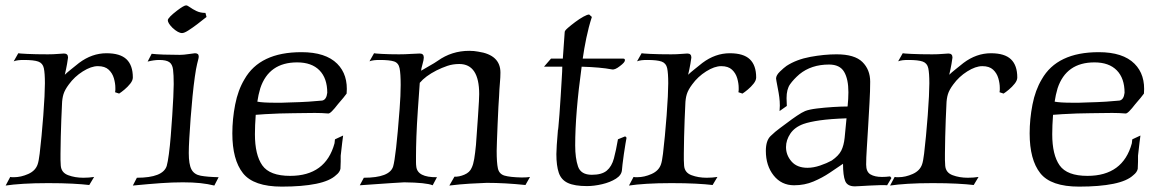

<svg xmlns="http://www.w3.org/2000/svg" viewBox="-20 -682 4317 714"><path d="M1 8 18 -24Q21 -23 24.5 -23Q28 -23 32 -23Q58 -23 85 -35Q112 -47 120 -71Q124 -82 127.5 -110.5Q131 -139 134.5 -176.5Q138 -214 141 -252.5Q144 -291 145.5 -323Q147 -355 147 -372Q147 -410 143 -428.5Q139 -447 122.5 -453Q106 -459 69 -459Q57 -459 48 -458Q39 -457 31 -454L48 -484Q51 -483 81.5 -481.5Q112 -480 158 -480Q179 -480 196 -481.5Q213 -483 218 -483Q233 -483 233 -468Q233 -465 229.5 -445Q226 -425 221 -404Q229 -412 243.5 -423.5Q258 -435 274 -448Q322 -484 376 -484Q427 -484 450.5 -461.5Q474 -439 474 -394Q474 -383 464.5 -371Q455 -359 443 -349Q431 -339 423 -334L408 -339Q409 -343 409 -347Q409 -351 409 -355Q409 -372 403.5 -391Q398 -410 384 -423Q370 -436 344 -436Q319 -436 288 -416.5Q257 -397 236 -368Q221 -348 216 -331.5Q211 -315 210.5 -293.5Q210 -272 208 -237Q207 -206 206 -173Q205 -140 205 -111Q205 -98 205 -87Q205 -76 206 -66Q208 -40 233.5 -30.5Q259 -21 290 -21Q311 -21 330 -24L312 6Q287 3 249 1Q211 -1 159 -1Q107 -1 67 1.5Q27 4 1 8Z M657 -559Q643 -559 622 -578Q604 -596 604 -607Q605 -617 639 -643Q664 -662 672 -662Q677 -662 686.5 -655Q696 -648 710.5 -641Q725 -634 744 -634L748 -619Q732 -606 713.5 -592Q695 -578 680 -568.5Q665 -559 657 -559ZM474 8 489 -21Q586 -21 600 -65Q604 -79 608 -109Q612 -139 615 -176.5Q618 -214 620.5 -252Q623 -290 624.5 -321.5Q626 -353 626 -369Q626 -404 623.5 -423.5Q621 -443 609.5 -451Q598 -459 572 -459Q553 -459 529 -453L544 -482Q561 -480 588.5 -479Q616 -478 649 -478Q663 -478 682 -481Q701 -484 705 -484Q719 -484 719 -472Q719 -467 717 -460Q715 -453 713 -444Q709 -428 704.5 -396Q700 -364 696 -324Q692 -284 689 -243.5Q686 -203 684 -168.5Q682 -134 682 -113Q682 -71 692 -52Q702 -33 726.5 -28.5Q751 -24 793 -23L777 8Q753 2 725 -1Q697 -4 660 -4Q622 -4 579 -1Q536 2 474 8Z M1028 12Q923 12 883.5 -38Q844 -88 844 -186Q844 -239 854.5 -293Q865 -347 889 -387Q946 -488 1101 -488Q1191 -488 1234 -445Q1275 -404 1269 -334Q1265 -328 1257 -318.5Q1249 -309 1237 -295Q1224 -278 1214.5 -268.5Q1205 -259 1200 -260Q1189 -261 1176.5 -261.5Q1164 -262 1151 -262Q1128 -262 1109 -261.5Q1090 -261 1070 -261Q1049 -261 1020 -260Q991 -259 966 -257.5Q941 -256 931 -255Q928 -215 928 -183Q928 -106 955.5 -67Q983 -28 1059 -28Q1191 -28 1224 -149Q1225 -154 1225 -158Q1225 -162 1226 -164L1256 -178Q1255 -169 1252.5 -151Q1250 -133 1247 -103Q1247 -93 1247 -81Q1247 -69 1246 -54Q1243 -41 1230 -31Q1207 -9 1155.5 1.5Q1104 12 1028 12ZM1003 -300Q1014 -300 1027.5 -300Q1041 -300 1056 -301Q1098 -302 1128.5 -304Q1159 -306 1178 -308Q1194 -311 1197 -337Q1197 -391 1168 -420.5Q1139 -450 1085 -450Q980 -450 948 -354Q944 -340 941.5 -329Q939 -318 937 -304Q947 -302 963.5 -301Q980 -300 1003 -300Z M1651 8 1670 -25Q1687 -24 1707 -32.5Q1727 -41 1734 -58Q1740 -70 1743.5 -91Q1747 -112 1750 -143Q1755 -211 1757.5 -249Q1760 -287 1761 -305Q1762 -323 1762 -332Q1762 -444 1688 -444Q1664 -444 1643.5 -437Q1623 -430 1603 -420Q1562 -399 1541 -374L1534 -275Q1530 -217 1528.5 -174Q1527 -131 1527 -102Q1527 -89 1527 -79.5Q1527 -70 1528 -63Q1532 -22 1605 -23L1589 7Q1565 -3 1483 -4Q1475 -4 1433.5 -1Q1392 2 1318 7L1333 -21Q1429 -21 1442 -63Q1447 -80 1453 -132Q1459 -184 1466 -276Q1468 -302 1469 -324.5Q1470 -347 1470 -366Q1470 -408 1466 -428Q1462 -448 1445.5 -453.5Q1429 -459 1392 -459Q1380 -459 1371 -458Q1362 -457 1354 -454L1371 -484Q1374 -483 1400.5 -481.5Q1427 -480 1464 -480Q1487 -480 1508.5 -481.5Q1530 -483 1541 -483Q1556 -483 1556 -468Q1556 -460 1551 -442.5Q1546 -425 1546 -419Q1564 -430 1579.5 -438.5Q1595 -447 1608 -456Q1660 -493 1725 -493Q1743 -493 1758 -490Q1841 -478 1841 -412Q1841 -395 1839 -373Q1837 -351 1836 -325Q1835 -315 1833.5 -285.5Q1832 -256 1830.5 -220.5Q1829 -185 1828 -157Q1827 -129 1827 -121Q1827 -77 1831.5 -56Q1836 -35 1856 -29Q1876 -23 1920 -22Q1941 -22 1951 -24L1934 6Q1896 2 1860 0Q1824 -2 1790 -2Q1762 -1 1727 1Q1692 3 1651 8Z M2163 10Q2117 10 2092 -1.5Q2067 -13 2058 -39.5Q2049 -66 2049 -109Q2049 -131 2055 -201Q2055 -193 2056.5 -209.5Q2058 -226 2060.5 -257Q2063 -288 2065 -323.5Q2067 -359 2069 -389.5Q2071 -420 2071 -434H2003L2029 -464H2073L2080 -563Q2080 -568 2091.5 -578Q2103 -588 2119 -600Q2135 -612 2149.5 -620Q2164 -628 2171 -628L2181 -619Q2169 -582 2160.5 -541Q2152 -500 2147 -464H2298Q2304 -464 2304 -458Q2304 -450 2285 -436Q2266 -421 2255 -424Q2234 -428 2206 -430.5Q2178 -433 2143 -434Q2119 -260 2119 -141Q2119 -94 2129.5 -63Q2140 -32 2181 -32Q2218 -32 2236.5 -47.5Q2255 -63 2263 -93Q2271 -123 2278 -164L2305 -175L2310 -170Q2309 -165 2306 -147.5Q2303 -130 2300 -109Q2297 -88 2295 -71Q2293 -54 2293 -51Q2292 -31 2270.5 -17.5Q2249 -4 2219 3Q2189 10 2163 10Z M2319 8 2336 -24Q2339 -23 2342.5 -23Q2346 -23 2350 -23Q2376 -23 2403 -35Q2430 -47 2438 -71Q2442 -82 2445.5 -110.5Q2449 -139 2452.5 -176.5Q2456 -214 2459 -252.5Q2462 -291 2463.5 -323Q2465 -355 2465 -372Q2465 -410 2461 -428.5Q2457 -447 2440.5 -453Q2424 -459 2387 -459Q2375 -459 2366 -458Q2357 -457 2349 -454L2366 -484Q2369 -483 2399.5 -481.5Q2430 -480 2476 -480Q2497 -480 2514 -481.5Q2531 -483 2536 -483Q2551 -483 2551 -468Q2551 -465 2547.5 -445Q2544 -425 2539 -404Q2547 -412 2561.5 -423.5Q2576 -435 2592 -448Q2640 -484 2694 -484Q2745 -484 2768.5 -461.5Q2792 -439 2792 -394Q2792 -383 2782.5 -371Q2773 -359 2761 -349Q2749 -339 2741 -334L2726 -339Q2727 -343 2727 -347Q2727 -351 2727 -355Q2727 -372 2721.5 -391Q2716 -410 2702 -423Q2688 -436 2662 -436Q2637 -436 2606 -416.5Q2575 -397 2554 -368Q2539 -348 2534 -331.5Q2529 -315 2528.5 -293.5Q2528 -272 2526 -237Q2525 -206 2524 -173Q2523 -140 2523 -111Q2523 -98 2523 -87Q2523 -76 2524 -66Q2526 -40 2551.5 -30.5Q2577 -21 2608 -21Q2629 -21 2648 -24L2630 6Q2605 3 2567 1Q2529 -1 2477 -1Q2425 -1 2385 1.5Q2345 4 2319 8Z M3159 11Q3131 11 3123 -9Q3115 -29 3115 -73Q3093 -58 3065.5 -39.5Q3038 -21 3005 -7Q2972 7 2933 7Q2886 7 2857 -29.5Q2828 -66 2828 -121Q2828 -159 2845.5 -176Q2863 -193 2881 -206Q2891 -213 2908 -226Q2925 -239 2943.5 -251.5Q2962 -264 2974 -269Q2989 -275 3017.5 -278.5Q3046 -282 3077.5 -284Q3109 -286 3132 -286Q3135 -315 3135 -339Q3135 -388 3119 -415Q3103 -442 3063 -442Q2997 -442 2953 -406Q2931 -387 2918 -368.5Q2905 -350 2905 -317L2906 -288L2879 -269Q2879 -274 2879.5 -279.5Q2880 -285 2880 -289Q2880 -305 2878 -320.5Q2876 -336 2872 -356Q2869 -373 2867.5 -380Q2866 -387 2866 -390Q2866 -402 2880.5 -416Q2895 -430 2905 -437Q2942 -461 2993.5 -470.5Q3045 -480 3091 -480Q3158 -480 3187 -451.5Q3216 -423 3216 -378Q3216 -344 3213.5 -300.5Q3211 -257 3208.5 -213Q3206 -169 3203.5 -131.5Q3201 -94 3201 -70Q3201 -43 3217 -33.5Q3233 -24 3260 -24Q3267 -24 3274.5 -24.5Q3282 -25 3290 -26L3295 -20L3279 7Q3271 6 3253 6.5Q3235 7 3215 8Q3195 9 3179.5 10Q3164 11 3159 11ZM2983 -58Q3005 -58 3030 -66.5Q3055 -75 3073 -85Q3099 -103 3108.5 -122Q3118 -141 3121 -169.5Q3124 -198 3128 -242Q3068 -240 3029.5 -234.5Q2991 -229 2968 -221Q2935 -209 2919 -185Q2903 -161 2903 -135Q2903 -105 2923.5 -81.5Q2944 -58 2983 -58Z M3290 8 3307 -24Q3310 -23 3313.5 -23Q3317 -23 3321 -23Q3347 -23 3374 -35Q3401 -47 3409 -71Q3413 -82 3416.5 -110.5Q3420 -139 3423.5 -176.5Q3427 -214 3430 -252.5Q3433 -291 3434.5 -323Q3436 -355 3436 -372Q3436 -410 3432 -428.5Q3428 -447 3411.5 -453Q3395 -459 3358 -459Q3346 -459 3337 -458Q3328 -457 3320 -454L3337 -484Q3340 -483 3370.5 -481.5Q3401 -480 3447 -480Q3468 -480 3485 -481.5Q3502 -483 3507 -483Q3522 -483 3522 -468Q3522 -465 3518.5 -445Q3515 -425 3510 -404Q3518 -412 3532.5 -423.5Q3547 -435 3563 -448Q3611 -484 3665 -484Q3716 -484 3739.5 -461.5Q3763 -439 3763 -394Q3763 -383 3753.5 -371Q3744 -359 3732 -349Q3720 -339 3712 -334L3697 -339Q3698 -343 3698 -347Q3698 -351 3698 -355Q3698 -372 3692.5 -391Q3687 -410 3673 -423Q3659 -436 3633 -436Q3608 -436 3577 -416.5Q3546 -397 3525 -368Q3510 -348 3505 -331.5Q3500 -315 3499.5 -293.5Q3499 -272 3497 -237Q3496 -206 3495 -173Q3494 -140 3494 -111Q3494 -98 3494 -87Q3494 -76 3495 -66Q3497 -40 3522.5 -30.5Q3548 -21 3579 -21Q3600 -21 3619 -24L3601 6Q3576 3 3538 1Q3500 -1 3448 -1Q3396 -1 3356 1.5Q3316 4 3290 8Z M3993 12Q3888 12 3848.5 -38Q3809 -88 3809 -186Q3809 -239 3819.5 -293Q3830 -347 3854 -387Q3911 -488 4066 -488Q4156 -488 4199 -445Q4240 -404 4234 -334Q4230 -328 4222 -318.5Q4214 -309 4202 -295Q4189 -278 4179.5 -268.5Q4170 -259 4165 -260Q4154 -261 4141.5 -261.5Q4129 -262 4116 -262Q4093 -262 4074 -261.5Q4055 -261 4035 -261Q4014 -261 3985 -260Q3956 -259 3931 -257.5Q3906 -256 3896 -255Q3893 -215 3893 -183Q3893 -106 3920.5 -67Q3948 -28 4024 -28Q4156 -28 4189 -149Q4190 -154 4190 -158Q4190 -162 4191 -164L4221 -178Q4220 -169 4217.5 -151Q4215 -133 4212 -103Q4212 -93 4212 -81Q4212 -69 4211 -54Q4208 -41 4195 -31Q4172 -9 4120.5 1.5Q4069 12 3993 12ZM3968 -300Q3979 -300 3992.5 -300Q4006 -300 4021 -301Q4063 -302 4093.5 -304Q4124 -306 4143 -308Q4159 -311 4162 -337Q4162 -391 4133 -420.5Q4104 -450 4050 -450Q3945 -450 3913 -354Q3909 -340 3906.5 -329Q3904 -318 3902 -304Q3912 -302 3928.5 -301Q3945 -300 3968 -300Z"/></svg>

Font: Luxurious Roman
Style: Regular
Weight: 400
Designer: Robert E. Leuschke
Foundry: Robert E. Leuschke
Version: Version 1.010; ttfautohint (v1.8.3)